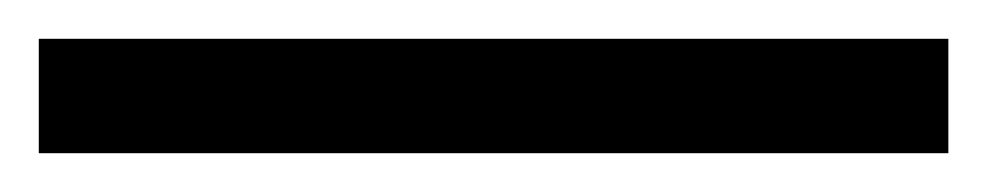

<svg xmlns="http://www.w3.org/2000/svg" viewBox="-25 -839 509 99"><path d="M-5 -760H464V-819H-5Z"/></svg>

Font: Noto Serif Tamil Medium
Style: Italic
Weight: 500
Italic angle: -12°
Designer: Indian Type Foundry, Tom Grace, and the Monotype Design Team
Foundry: Monotype Imaging Inc.
Version: Version 2.003